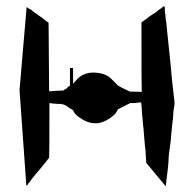

<svg xmlns="http://www.w3.org/2000/svg" viewBox="-20 -569 638 658"><path d="M200.2 -261.7 197.3 -258.8Q162.1 -257.8 148.4 -255.9L146.5 -491.2Q142.6 -493.2 127 -505.9L99.6 -525.4Q96.7 -526.4 91.8 -531.2L87.9 -535.2L85 -536.1Q84 -537.1 80.1 -539.1Q76.2 -541 74.2 -543L71.3 -544.9Q62.5 -442.4 58.6 -397.5Q51.8 -322.3 49.8 -293Q46.9 -265.6 46.9 -260.7L70.3 67.4L72.3 66.4L75.2 63.5Q76.2 60.5 78.1 58.6L80.1 56.6Q81.1 54.7 84 51.8L87.9 45.9L103.5 26.4Q123 3.9 132.8 -8.8L148.4 -28.3Q149.4 -37.1 149.4 -215.8Q158.2 -213.9 179.7 -212.9H189.5L195.3 -210.9H198.2Q203.1 -208 208 -206.1L210 -205.1L213.9 -201.2L215.8 -200.2Q226.6 -193.4 230.5 -191.4Q235.4 -178.7 245.1 -171.9Q276.4 -146.5 306.6 -146.5H308.6Q335.9 -146.5 367.2 -171.9Q377.9 -179.7 383.8 -194.3L422.9 -213.9L426.8 -215.8H431.6H440.4Q448.2 -215.8 449.2 -216.8Q455.1 -216.8 456.1 -217.8H463.9L465.8 -197.3Q465.8 -186.5 466.8 -183.6Q466.8 -170.9 467.8 -169.9Q470.7 -130.9 471.7 -129.9Q477.5 -54.7 478.5 -53.7Q480.5 -26.4 481.4 -10.7L547.9 69.3Q557.6 -4.9 557.6 -20.5Q557.6 -35.2 561.5 -59.6Q566.4 -91.8 567.4 -113.3Q567.4 -115.2 569.3 -133.3Q571.3 -151.4 573.2 -167Q573.2 -185.5 577.1 -205.1Q578.1 -206.1 578.1 -218.8Q570.3 -280.3 563.5 -359.4L550.8 -481.4Q550.8 -490.2 549.8 -491.2Q547.9 -499 546.9 -515.6V-518.6Q545.9 -519.5 545.9 -524.4Q544.9 -527.3 544.9 -532.2V-540Q543.9 -543 543.9 -545.9Q543 -546.9 543 -548.8L541 -546.9Q537.1 -544.9 536.1 -543.9Q531.2 -539.1 528.3 -538.1L527.3 -537.1Q525.4 -536.1 523.4 -534.7Q521.5 -533.2 519.5 -531.2Q515.6 -527.3 511.7 -525.4L509.8 -524.4Q502 -519.5 492.2 -512.7Q482.4 -504.9 481.4 -503.9Q478.5 -502 472.7 -498L464.8 -492.2Q464.8 -256.8 465.8 -253.9Q463.9 -254.9 425.8 -254.9Q394.5 -269.5 384.8 -275.4Q383.8 -275.4 383.8 -276.4L363.3 -296.9Q344.7 -318.4 302.7 -320.3H299.8Q269.5 -320.3 247.1 -300.8L244.1 -297.9L243.2 -295.9L237.3 -290L235.4 -288.1Q234.4 -287.1 234.4 -286.1L231.4 -283.2L230.5 -281.2V-335.9H219.7V-275.4L218.8 -274.4Q218.8 -273.4 216.8 -273.4Q214.8 -273.4 214.8 -272.5L210.9 -268.6Q207 -263.7 202.1 -262.7Z"/></svg>

Font: My Font
Style: x-wing-ships
Weight: 500
Version: Version 0.001